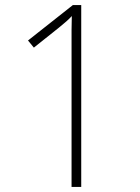

<svg xmlns="http://www.w3.org/2000/svg" viewBox="-20 -734 548 754"><path d="M299 0H261V-550Q261 -588 261 -616Q261 -644 262 -671Q251 -659 240 -649.5Q229 -640 212 -626L113 -547L90 -575L266 -714H299Z"/></svg>

Font: Noto Sans Gujarati SemiCondensed ExtraLight
Style: Regular
Weight: 200
Width: 4
Designer: Jelle Bosma - Monotype Design Team, Universal Thirst
Foundry: Monotype Imaging Inc.
Version: Version 2.106; ttfautohint (v1.8.4.7-5d5b)